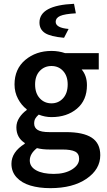

<svg xmlns="http://www.w3.org/2000/svg" viewBox="-20 -770 560 1007"><path d="M244.1 216.8Q184.6 216.8 139.2 203.1Q93.8 189.5 66.9 160.2Q40 130.9 40 88.9Q40 27.3 109.9 -16.1V-20Q65.9 -48.3 65.9 -102.1Q65.9 -128.9 81.3 -152.6Q96.7 -176.3 120.1 -192.9V-196.8Q92.8 -217.3 74.5 -251.7Q56.2 -286.1 56.2 -327.1Q56.2 -408.2 112.5 -455.6Q168.9 -502.9 250 -502.9Q287.6 -502.9 321.8 -491.2H498V-405.8H408.2Q436 -373 436 -323.2Q436 -244.1 383.5 -200Q331.1 -155.8 250 -155.8Q215.8 -155.8 183.1 -168.9Q170.9 -158.2 165 -147.9Q159.2 -137.7 159.2 -122.1Q159.2 -100.1 177.5 -88.6Q195.8 -77.1 238.8 -77.1H326.2Q416.5 -77.1 461.2 -47.9Q505.9 -18.6 505.9 43.9Q505.9 118.2 433.8 167.5Q361.8 216.8 244.1 216.8ZM250 -228Q286.6 -228 310.8 -254.6Q335 -281.2 335 -327.1Q335 -371.6 311 -397.7Q287.1 -423.8 250 -423.8Q212.9 -423.8 188.5 -397.9Q164.1 -372.1 164.1 -327.1Q164.1 -281.2 188.5 -254.6Q212.9 -228 250 -228ZM262.2 142.1Q320.3 142.1 357.7 118.7Q395 95.2 395 63Q395 35.6 373.8 24.9Q352.5 14.2 308.1 14.2H241.2Q202.1 14.2 173.8 6.8Q136.2 36.1 136.2 71.8Q136.2 104.5 169.9 123.3Q203.6 142.1 262.2 142.1ZM315.9 -571.8Q244.6 -578.1 215.8 -596.9Q187 -615.7 187 -651.9Q187 -742.2 368.2 -750L377.9 -700.2Q318.8 -696.8 295.4 -686.3Q272 -675.8 272 -655.8Q272 -624 339.8 -618.2Z"/></svg>

Font: Toshiba Sans Medium
Style: Regular
Weight: 500
Designer: Paul D. Hunt
Foundry: Toshiba Corporation
Version: Version 2.020;PS 2.0;hotconv 1.0.86;makeotf.lib2.5.63406